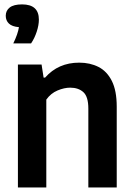

<svg xmlns="http://www.w3.org/2000/svg" viewBox="-20 -832 594 852"><path d="M59.5 0V-545.5H164.5L173.5 -487.5H180Q238.5 -554 331.5 -554Q379.5 -554 417 -535Q454.5 -516 476.2 -473Q498 -430 498 -358.5V0H372V-350Q372 -403 350 -423Q328 -443 291.5 -443Q265 -443 235.2 -430.5Q205.5 -418 185.5 -390V0ZM39 -639.5Q59.5 -681.5 64 -711.5Q33.5 -714 19.5 -727.5Q5.5 -741 5.5 -762Q5.5 -785 23.2 -798.8Q41 -812.5 78 -812.5Q152.5 -812.5 152.5 -745Q152.5 -720.5 143 -691.5Q133.5 -662.5 118 -639.5Z"/></svg>

Font: Encode Sans SmCnd SmBold
Style: Regular
Weight: 600
Width: 4
Designer: Multiple Designers
Foundry: Impallari Type
Version: Version 3.002; ttfautohint (v1.8.3) -l 8 -r 50 -G 200 -x 14 